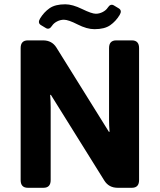

<svg xmlns="http://www.w3.org/2000/svg" viewBox="-20 -892 759 912"><path d="M174.3 -772.9Q157.7 -783.2 170.4 -804.2Q188.5 -834 215.3 -852.8Q242.2 -871.6 290 -871.6Q324.2 -871.6 370.1 -849.1Q416 -826.7 435.1 -826.7Q452.1 -826.7 468 -835Q483.9 -843.3 491.7 -855.5Q504.9 -876 521 -866.2L544.4 -852.1Q561 -841.8 548.3 -820.8Q530.3 -791 503.4 -772.2Q476.6 -753.4 428.7 -753.4Q392.6 -753.4 348.6 -775.9Q304.7 -798.3 283.7 -798.3Q266.6 -798.3 250.7 -790Q234.9 -781.7 227.1 -769.5Q213.9 -749 197.8 -758.8ZM112.3 0Q78.1 0 78.1 -36.6V-663.6Q78.1 -700.2 112.3 -700.2H184.6Q226.6 -700.2 248 -666L497.1 -266.1H500.5Q498 -295.4 498 -324.7V-663.6Q498 -700.2 532.2 -700.2H606.4Q640.6 -700.2 640.6 -663.6V-36.6Q640.6 0 606.4 0H539.1Q497.1 0 475.6 -34.2L221.7 -441.4H218.3Q220.7 -412.1 220.7 -382.8V-36.6Q220.7 0 186.5 0Z"/></svg>

Font: Istok
Style: Bold
Weight: 700
Designer: Andrey V. Panov
Foundry: Andrey V. Panov
Version: Version 1.0.1